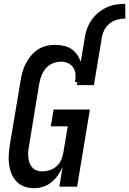

<svg xmlns="http://www.w3.org/2000/svg" viewBox="-20 -978 677 1006"><path d="M424 -778Q427 -802 435.5 -826Q444 -850 459 -872Q474 -894 494.5 -911Q515 -928 538.5 -939Q562 -950 587 -954Q612 -958 636 -958L637 -881Q616 -881 594 -875Q572 -869 554 -854.5Q536 -840 526 -819.5Q516 -799 513 -778ZM159 8Q132 8 108 -0.5Q84 -9 67 -26.5Q50 -44 40.5 -67.5Q31 -91 27.5 -116.5Q24 -142 26 -168.5Q28 -195 32 -222L88 -556Q92 -579 98 -601.5Q104 -624 115 -645Q126 -666 141.5 -685Q157 -704 177 -717.5Q197 -731 220.5 -737Q244 -743 266 -743Q289 -743 311.5 -738.5Q334 -734 352 -722.5Q370 -711 383 -693Q396 -675 403 -654L424 -778H513L472 -532H383L385 -548H373Q377 -568 375.5 -588Q374 -608 364 -623.5Q354 -639 336.5 -647Q319 -655 300 -655Q279 -655 257.5 -646.5Q236 -638 221 -621Q206 -604 198 -583.5Q190 -563 186 -542L131 -207Q128 -192 127.5 -177.5Q127 -163 129 -149Q131 -135 136 -122Q141 -109 150.5 -99Q160 -89 173.5 -84.5Q187 -80 202 -80Q221 -80 241 -86.5Q261 -93 276.5 -107Q292 -121 300.5 -140Q309 -159 312 -179L335 -316H246L261 -404H451L384 0H291L308 -103Q298 -81 283.5 -60Q269 -39 249.5 -23Q230 -7 206 0.5Q182 8 159 8Z"/></svg>

Font: Iosevka Semibold
Style: Italic
Weight: 600
Italic angle: -9°
Monospace: yes
Designer: Belleve Invis
Foundry: Belleve Invis
Version: Version 32.5.0; ttfautohint (v1.8.4)